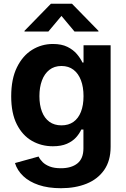

<svg xmlns="http://www.w3.org/2000/svg" viewBox="-20 -787 672 1023"><path d="M304.9 215.8Q236.7 215.8 186.1 198.6Q135.4 181.4 103.6 151.1Q71.8 120.8 59.8 81.8L185.6 47Q192.6 62.1 206.9 76.5Q221.2 90.9 245.1 100.2Q268.9 109.4 304.4 109.4Q360.3 109.4 392.4 83.7Q424.5 57.9 424.5 3.7V-96.7H413Q403.2 -74.7 384.7 -54.3Q366.1 -33.9 336.1 -20.8Q306 -7.7 261.7 -7.7Q200.3 -7.7 149.9 -36.6Q99.5 -65.5 69.6 -124.6Q39.7 -183.6 39.7 -273.8Q39.7 -366.2 70.2 -428.2Q100.6 -490.2 151.1 -521.5Q201.6 -552.7 262.1 -552.7Q308.3 -552.7 339.4 -537.2Q370.4 -521.8 389.8 -498.8Q409.1 -475.8 419.2 -454H425.1V-545.9H569.4V-4.6Q569.4 69.2 535.4 118.2Q501.4 167.2 441.8 191.5Q382.1 215.8 304.9 215.8ZM307.5 -119.1Q345.2 -119.1 371.3 -137.6Q397.5 -156.1 411.2 -191Q425 -225.9 425 -274.7Q425 -323.3 411.3 -359.3Q397.7 -395.4 371.5 -415.4Q345.4 -435.4 307.5 -435.4Q269.2 -435.4 243 -414.7Q216.7 -394 203.4 -357.9Q190 -321.7 190 -274.7Q190 -227.3 203.5 -192.2Q217 -157.1 243.2 -138.1Q269.4 -119.1 307.5 -119.1ZM237.8 -619.1H110.5V-622.7L251.3 -767.1H363.5L504.6 -622.7V-619.1H376.9L307.5 -702.2Z"/></svg>

Font: Atlassian Sans
Style: Regular
Weight: 400
Designer: Rasmus Andersson
Foundry: Modifications by Atlassian Pty Ltd, manufactured by rsms
Version: Version 4.001;git-9221beed3